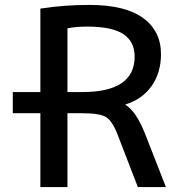

<svg xmlns="http://www.w3.org/2000/svg" viewBox="-20 -760 736 780"><path d="M144 -300H32V-386H144V-725Q237 -740 344 -740Q488 -740 561 -687Q634 -634 634 -540Q634 -464 595.5 -410Q557 -356 490 -336V-334Q533 -308 570 -215L654 0H540L457 -215Q436 -269 410.5 -284.5Q385 -300 314 -300H254V0H144ZM254 -386H314Q527 -386 527 -530Q527 -591 481 -621.5Q435 -652 334 -652Q289 -652 254 -645Z"/></svg>

Font: Mplus 1p Medium
Style: Regular
Weight: 500
Version: Version 1.061